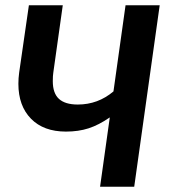

<svg xmlns="http://www.w3.org/2000/svg" viewBox="-20 -711 649 731"><path d="M588 -691 491 0H361L398 -264Q356 -235 317.5 -222.5Q279 -210 231 -210Q146 -210 98 -259Q50 -308 50 -392Q50 -413 53 -435L90 -691H219L183 -435Q181 -423 181 -402Q181 -356 204.5 -334.5Q228 -313 276 -313Q353 -313 412 -363L458 -691Z"/></svg>

Font: FiraGO Medium
Style: Italic
Weight: 500
Italic angle: -8°
Designer: bBox Type GmbH
Foundry: bBox Type GmbH
Version: Version 1.001